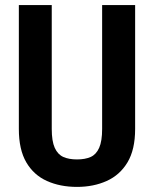

<svg xmlns="http://www.w3.org/2000/svg" viewBox="-20 -731 609 761"><path d="M384.8 -710.9H515.6V-219.7Q515.6 -138.2 485.4 -87.6Q455.1 -37.1 402.8 -13.7Q350.6 9.8 285.2 9.8Q218.3 9.8 166 -13.7Q113.8 -37.1 84.2 -87.6Q54.7 -138.2 54.7 -219.7V-710.9H185.1V-219.7Q185.1 -171.4 197 -145Q209 -118.7 231 -108.9Q252.9 -99.1 285.2 -99.1Q317.4 -99.1 339.4 -108.9Q361.3 -118.7 373 -145Q384.8 -171.4 384.8 -219.7Z"/></svg>

Font: Roboto Condensed SemiBold
Style: Regular
Weight: 600
Designer: Christian Robertson
Foundry: Google
Version: Version 3.008; 2023